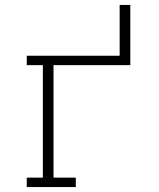

<svg xmlns="http://www.w3.org/2000/svg" viewBox="-20 -755 640 775"><path d="M88 0V-38H153V-492H88V-530H463V-735H506V-492H196V-38H286V0Z"/></svg>

Font: Iosevka Curly Slab XLtEx
Style: Regular
Weight: 200
Width: 7
Monospace: yes
Designer: Belleve Invis
Foundry: Belleve Invis
Version: Version 11.1.0; ttfautohint (v1.8.3)